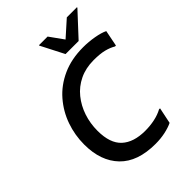

<svg xmlns="http://www.w3.org/2000/svg" viewBox="-266 -1058 1194 1194"><g transform="rotate(-45 330.5 -461.5)"><path d="M65 -299Q65 -382 92 -459Q119 -536 172.5 -598Q226 -660 305.5 -696Q385 -732 488 -732Q536 -732 584.5 -723.5Q633 -715 661 -701L640 -595H632Q605 -611 569.5 -620Q534 -629 478 -629Q408 -629 353 -602.5Q298 -576 260.5 -529.5Q223 -483 203.5 -424.5Q184 -366 184 -301Q184 -191 238.5 -141Q293 -91 394 -91Q438 -91 478 -99.5Q518 -108 549 -125H558L536 -19Q507 -5 467 3.5Q427 12 382 12Q225 12 145 -71Q65 -154 65 -299ZM381 -779 303 -931V-935H379L445 -843L548 -935H637V-931L496 -779Z"/></g></svg>

Font: Kufam Medium
Style: Italic
Weight: 500
Italic angle: -11°
Designer: Artur Schmal
Foundry: Original Type
Version: Version 1.301; ttfautohint (v1.8.3)